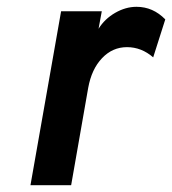

<svg xmlns="http://www.w3.org/2000/svg" viewBox="-20 -544 506 564"><path d="M69.5 0 159.5 -511H279L269.5 -459.5Q287.5 -488.5 318.2 -506.2Q349 -524 381 -524Q429.5 -524 465.5 -487L430 -375.5Q395.5 -405.5 353 -405.5Q310.5 -405.5 279.8 -373.2Q249 -341 239 -285.5L189 0Z"/></svg>

Font: Overpass
Style: Bold Italic
Weight: 700
Italic angle: -10°
Designer: Delve Withrington, Dave Bailey, Thomas Jockin
Foundry: Delve Fonts LLC
Version: Version 4.000; ttfautohint (v1.8.3)